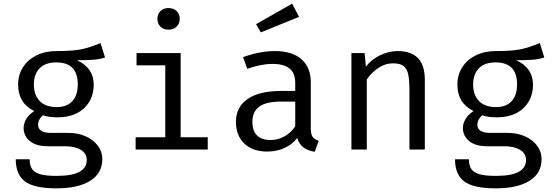

<svg xmlns="http://www.w3.org/2000/svg" viewBox="-20 -817 3040 1049"><path d="M554 -503Q524 -493 489 -490.5Q454 -488 400 -488Q492 -446 492 -355Q492 -275 439 -225.5Q386 -176 294 -176Q247 -176 215 -187Q203 -178 195.5 -164Q188 -150 188 -136Q188 -91 258 -91H353Q405 -91 447.5 -72.5Q490 -54 514.5 -21Q539 12 539 52Q539 129 473.5 170.5Q408 212 288 212Q166 212 116 174Q66 136 66 53H142Q142 86 154.5 105.5Q167 125 198.5 134.5Q230 144 288 144Q373 144 413.5 122Q454 100 454 57Q454 21 421 1.5Q388 -18 336 -18H242Q177 -18 143 -46.5Q109 -75 109 -118Q109 -143 124 -167.5Q139 -192 167 -210Q122 -233 100.5 -268.5Q79 -304 79 -355Q79 -408 105.5 -449.5Q132 -491 179.5 -514.5Q227 -538 289 -538Q379 -538 426 -548Q473 -558 529 -582ZM165 -355Q165 -299 196.5 -265.5Q228 -232 290 -232Q346 -232 375.5 -264.5Q405 -297 405 -356Q405 -476 288 -476Q227 -476 196 -443.5Q165 -411 165 -355Z M962 -714Q962 -688 945 -671.5Q928 -655 900 -655Q873 -655 856.5 -671.5Q840 -688 840 -714Q840 -740 856.5 -756.5Q873 -773 900 -773Q928 -773 945 -756.5Q962 -740 962 -714ZM967 -67H1115V0H721V-67H883V-460H726V-527H967Z M1721 -48 1700 12Q1623 2 1604 -63Q1576 -27 1533.5 -8Q1491 11 1439 11Q1360 11 1314.5 -33Q1269 -77 1269 -151Q1269 -232 1332.5 -276Q1396 -320 1515 -320H1593V-363Q1593 -419 1561 -443.5Q1529 -468 1468 -468Q1408 -468 1331 -441L1308 -505Q1401 -538 1481 -538Q1577 -538 1627.5 -493Q1678 -448 1678 -368V-115Q1678 -84 1688 -69.5Q1698 -55 1721 -48ZM1593 -127V-262H1517Q1433 -262 1396 -234Q1359 -206 1359 -152Q1359 -52 1460 -52Q1499 -52 1534.5 -72Q1570 -92 1593 -127ZM1614 -725 1405 -640 1379 -685 1576 -797Z M1900 -527H1972L1979 -453Q2010 -493 2057.5 -515.5Q2105 -538 2153 -538Q2301 -538 2301 -382V0H2217V-320Q2217 -379 2210.5 -410Q2204 -441 2185 -456Q2166 -471 2127 -471Q2084 -471 2046 -445Q2008 -419 1984 -383V0H1900Z M2954 -503Q2924 -493 2889 -490.5Q2854 -488 2800 -488Q2892 -446 2892 -355Q2892 -275 2839 -225.5Q2786 -176 2694 -176Q2647 -176 2615 -187Q2603 -178 2595.5 -164Q2588 -150 2588 -136Q2588 -91 2658 -91H2753Q2805 -91 2847.5 -72.5Q2890 -54 2914.5 -21Q2939 12 2939 52Q2939 129 2873.5 170.5Q2808 212 2688 212Q2566 212 2516 174Q2466 136 2466 53H2542Q2542 86 2554.5 105.5Q2567 125 2598.5 134.5Q2630 144 2688 144Q2773 144 2813.5 122Q2854 100 2854 57Q2854 21 2821 1.5Q2788 -18 2736 -18H2642Q2577 -18 2543 -46.5Q2509 -75 2509 -118Q2509 -143 2524 -167.5Q2539 -192 2567 -210Q2522 -233 2500.5 -268.5Q2479 -304 2479 -355Q2479 -408 2505.5 -449.5Q2532 -491 2579.5 -514.5Q2627 -538 2689 -538Q2779 -538 2826 -548Q2873 -558 2929 -582ZM2565 -355Q2565 -299 2596.5 -265.5Q2628 -232 2690 -232Q2746 -232 2775.5 -264.5Q2805 -297 2805 -356Q2805 -476 2688 -476Q2627 -476 2596 -443.5Q2565 -411 2565 -355Z"/></svg>

Font: Fira Mono
Style: Regular
Weight: 400
Designer: Carrois Corporate & Edenspiekermann AG
Foundry: Carrois Corporate GbR & Edenspiekermann AG
Version: Version 3.206